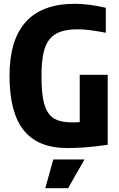

<svg xmlns="http://www.w3.org/2000/svg" viewBox="-20 -769 626 1009"><path d="M260 69H424L338 220H218ZM334 9Q179 9 104.5 -84.5Q30 -178 30 -370Q30 -749 373 -749Q447 -749 536 -728V-597Q488 -606 453 -610.5Q418 -615 389 -615Q335 -615 298.5 -602.5Q262 -590 239.5 -561.5Q217 -533 207.5 -485.5Q198 -438 198 -369Q198 -299 206 -252Q214 -205 232.5 -177Q251 -149 281.5 -137.5Q312 -126 357 -126Q368 -126 378 -126Q388 -126 399 -127V-376H546V-8Q475 2 426 5.5Q377 9 334 9Z"/></svg>

Font: Encode Sans Compressed
Style: ExtraBold
Weight: 800
Designer: Pablo Impallari, Andres Torresi
Foundry: Pablo Impallari, Andres Torresi
Version: Version 1.000; ttfautohint (v1.00) -l 8 -r 50 -G 200 -x 14 -